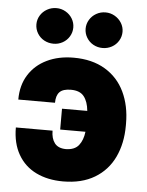

<svg xmlns="http://www.w3.org/2000/svg" viewBox="-54 -796 652 850"><g transform="rotate(5 272.0 -371.0)"><path d="M192.4 -334H29.3Q29.3 -397.5 58.3 -443.8Q87.4 -490.2 139.2 -515.1Q190.9 -540 257.8 -540Q339.8 -540 397.5 -505.6Q455.1 -471.2 484.4 -409.9Q513.7 -348.6 513.7 -269.5V-260.7Q513.7 -181.2 484.6 -120.1Q455.6 -59.1 398.2 -24.7Q340.8 9.8 257.8 9.8Q189.5 9.8 137.9 -15.4Q86.4 -40.5 57.9 -90.1Q29.3 -139.6 29.3 -210H192.4Q192.4 -175.3 208 -154.8Q223.6 -134.3 257.8 -133.8Q296.9 -134.3 315.2 -157.2Q333.5 -180.2 337.9 -217.8H225.6V-310.5H337.9Q334 -351.6 315.9 -374.5Q297.9 -397.5 257.8 -397.5Q222.7 -397.5 207.5 -381.8Q192.4 -366.2 192.4 -334ZM80.1 -672.9Q80.1 -694.3 91.1 -712.4Q102.1 -730.5 121.1 -741.2Q140.1 -752 163.1 -752Q184.6 -752 203.4 -741.2Q222.2 -730.5 233.2 -712.2Q244.1 -693.8 244.1 -672.9Q244.1 -651.4 233.2 -633.1Q222.2 -614.7 203.4 -604.2Q184.6 -593.8 163.1 -593.8Q140.1 -593.8 121.1 -604.2Q102.1 -614.7 91.1 -633.1Q80.1 -651.4 80.1 -672.9ZM298.8 -672.9Q298.8 -693.8 309.8 -712.2Q320.8 -730.5 339.6 -741.2Q358.4 -752 380.9 -752Q402.8 -752 421.6 -741.2Q440.4 -730.5 451.7 -712.2Q462.9 -693.8 462.9 -672.9Q462.9 -651.4 451.9 -633.1Q440.9 -614.7 421.9 -604.2Q402.8 -593.8 380.9 -593.8Q358.4 -593.8 339.6 -604.2Q320.8 -614.7 309.8 -633.1Q298.8 -651.4 298.8 -672.9Z"/></g></svg>

Font: Pretendard JP Black
Style: Regular
Weight: 900
Designer: Base glyphs from Inter by Rasmus Andersson; Hangeul glyphs from Noto Sans CJK(Source Han Sans) by Jang Soo-young and Kan
Foundry: Kil Hyung-jin
Version: Version 1.309